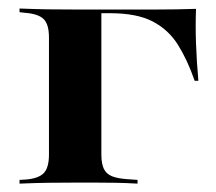

<svg xmlns="http://www.w3.org/2000/svg" viewBox="-20 -438 515 458"><path d="M96.8 -208.9V-348.4Q96.8 -379.8 84.3 -392.3Q71.8 -404.8 41.1 -407.3L26.6 -408.9V-417.7Q66.1 -416.1 94.8 -415.7Q123.4 -415.3 158.9 -415.3L221.8 -412.1V-208.9ZM158.9 -406.5V-415.3H242.7H354Q378.2 -415.3 401.2 -415.7Q424.2 -416.1 447.6 -416.9Q446 -376.6 447.6 -333.5Q449.2 -290.3 453.2 -245.2H444.4Q427.4 -294.4 404.8 -330.6Q382.3 -366.9 344.4 -386.7Q306.5 -406.5 242.7 -406.5ZM158.9 -2.4Q123.4 -2.4 94.8 -2Q66.1 -1.6 26.6 0V-8.9L41.1 -9.7Q71.8 -12.1 84.3 -25Q96.8 -37.9 96.8 -69.4V-208.9H221.8V-69.4Q221.8 -48.4 227.4 -35.9Q233.1 -23.4 246.8 -17.7Q260.5 -12.1 284.7 -10.5L308.1 -8.9V0Q279 -1.6 255.2 -2Q231.5 -2.4 208.9 -2.4Q186.3 -2.4 158.9 -2.4Z"/></svg>

Font: Playfair 144pt SemiExpanded ExtraBold
Style: Regular
Weight: 800
Width: 6
Designer: Claus Eggers Sørensen
Foundry: Claus Eggers Sørensen
Version: Version 2.203